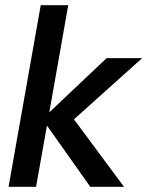

<svg xmlns="http://www.w3.org/2000/svg" viewBox="-20 -720 568 740"><path d="M13 0 137 -700H243L170 -287L391 -496H528L265 -260L458 0H328L161 -236L119 0Z"/></svg>

Font: Rethink Sans Medium
Style: Italic
Weight: 500
Italic angle: -10°
Designer: The Rethink Sans project authors (Hans Thiessen). DM Sans designed by Colophon Foundry.
Foundry: Rethink Communications LLC
Version: Version 1.001